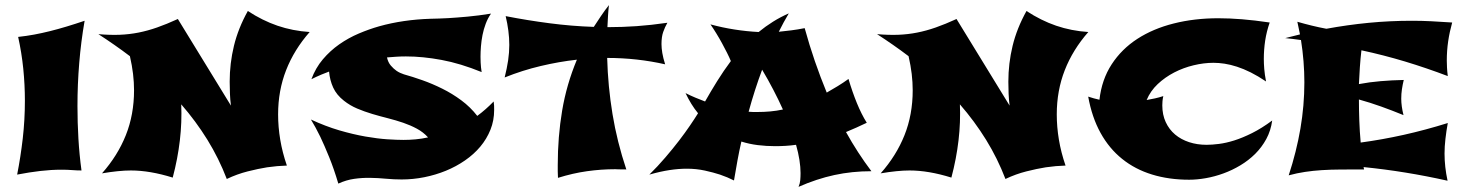

<svg xmlns="http://www.w3.org/2000/svg" viewBox="-20 -663 5719 749"><path d="M310.1 -582Q295.9 -500.5 289.1 -417.2Q282.2 -334 282.2 -249Q282.2 -185.1 285.9 -122.1Q289.6 -59.1 297.9 2Q279.8 2 261.2 0.5Q242.7 -1 220.2 -1Q180.2 -1 137.7 3.9Q95.2 8.8 46.9 18.1Q60.5 -50.8 68.8 -123Q77.1 -195.3 77.1 -270Q77.1 -332.5 70.8 -394.8Q64.5 -457 50.8 -519Q83 -522.5 113.3 -528.1Q143.6 -533.7 174.8 -541.5Q206.1 -549.3 239.3 -559.3Q272.5 -569.3 310.1 -582Z M1188 -538.1Q1127.4 -469.2 1096.2 -389.4Q1064.9 -309.6 1064.9 -216.8Q1064.9 -168 1073.2 -118.2Q1081.5 -68.4 1099.1 -17.1Q1062 -16.1 1022 -10.3Q987.8 -4.9 946.3 5.6Q904.8 16.1 864.7 35.2Q834 -44.9 789.1 -117.7Q744.1 -190.4 687 -255.9Q692.9 -117.7 653.8 29.8Q564.9 2 490.7 2Q466.8 2 438.5 4.9Q410.2 7.8 377.9 13.2Q439 -55.7 470.9 -135.7Q502.9 -215.8 502.9 -311Q502.9 -341.8 499 -374.8Q495.1 -407.7 486.8 -443.8Q456.5 -466.8 426 -488Q395.5 -509.3 363.8 -529.8Q408.7 -525.9 446.5 -527.3Q484.4 -528.8 520.3 -535.9Q556.2 -543 593 -555.9Q629.9 -568.8 673.8 -588.9L880.9 -251Q877.9 -274.4 877 -297.9Q876 -321.3 876 -344.2Q876 -415.5 892.6 -484.1Q909.2 -552.7 946.8 -620.1Q1003.4 -583 1062.5 -562.7Q1121.6 -542.5 1188 -538.1Z M1905.8 -267.1Q1907.2 -258.8 1907.5 -250.5Q1907.7 -242.2 1907.7 -233.9Q1907.7 -192.9 1893.3 -157Q1878.9 -121.1 1853.8 -91.1Q1828.6 -61 1793.9 -37.1Q1759.3 -13.2 1719.2 3.2Q1679.2 19.5 1635.3 28.3Q1591.3 37.1 1546.9 37.1Q1516.6 37.1 1485.6 34.2Q1454.6 31.2 1423.6 30.8Q1392.6 30.3 1361.6 34.7Q1330.6 39.1 1299.8 53.2Q1282.7 -4.4 1263.9 -50.5Q1245.1 -96.7 1229.5 -129.4Q1210.9 -167.5 1192.9 -196.8Q1249.5 -170.4 1303.7 -154.5Q1357.9 -138.7 1405.5 -130.4Q1453.1 -122.1 1491.2 -119.6Q1529.3 -117.2 1553.7 -117.2Q1577.1 -117.2 1601.3 -119.4Q1625.5 -121.6 1649.9 -127Q1631.3 -147.5 1606.4 -160.9Q1581.5 -174.3 1553 -184.1Q1524.4 -193.8 1493.4 -201.7Q1462.4 -209.5 1432.1 -218.5Q1401.9 -227.5 1373.5 -239.5Q1345.2 -251.5 1321.8 -270Q1293 -292.5 1279.8 -321.3Q1266.6 -350.1 1263.7 -383.8Q1247.1 -377.9 1234.4 -372.3Q1221.7 -366.7 1212.9 -362.8Q1202.6 -357.9 1194.8 -354Q1210.9 -397.9 1239.5 -431.6Q1268.1 -465.3 1303.7 -490.2Q1339.4 -515.1 1379.6 -532.2Q1419.9 -549.3 1459.5 -560.5Q1552.2 -586.4 1659.7 -589.8Q1691.4 -590.3 1729 -592.3Q1761.2 -594.2 1804 -598.1Q1846.7 -602.1 1895.5 -609.9Q1882.8 -591.8 1874.8 -570.3Q1866.7 -548.8 1862.3 -526.4Q1857.9 -503.9 1856.2 -482.2Q1854.5 -460.4 1854.5 -441.9Q1854.5 -430.2 1855 -419.4Q1855.5 -408.7 1856.4 -400.4Q1857.4 -390.6 1858.9 -381.8Q1776.4 -415.5 1702.6 -429.2Q1628.9 -442.9 1563.5 -442.9Q1543.9 -442.9 1525.9 -441.7Q1507.8 -440.4 1489.7 -439Q1493.7 -419.9 1504.6 -407.2Q1515.6 -394.5 1526.9 -386.7Q1540 -377.9 1555.7 -373Q1588.9 -363.8 1627.7 -350.1Q1666.5 -336.4 1705.3 -317.1Q1744.1 -297.9 1779.5 -271.7Q1814.9 -245.6 1841.8 -210.9Q1858.4 -223.1 1874.5 -237.3Q1890.6 -251.5 1905.8 -267.1Z M2423.3 -2Q2411.6 -2 2404.1 -2.2Q2396.5 -2.4 2391.8 -2.4Q2387.2 -2.4 2384.8 -2.7Q2382.3 -2.9 2380.4 -2.9Q2325.7 -2.9 2270 4.9Q2214.4 12.7 2156.7 30.8Q2155.8 19.5 2155.8 5.9Q2155.8 -7.8 2155.8 -19Q2155.8 -129.4 2172.9 -231.2Q2189.9 -333 2230.5 -430.2Q2160.6 -422.4 2089.4 -405.5Q2018.1 -388.7 1948.7 -360.8Q1957.5 -396 1962.2 -427.2Q1966.8 -458.5 1966.8 -487.8Q1966.8 -515.1 1963.1 -543.2Q1959.5 -571.3 1952.6 -600.1Q2037.6 -583.5 2123.8 -572.3Q2210 -561 2296.4 -558.1Q2310.1 -579.1 2324.5 -600.6Q2338.9 -622.1 2355.5 -643.1Q2353 -621.1 2351.8 -600.1Q2350.6 -579.1 2349.6 -557.1H2352.5Q2407.7 -557.1 2463.6 -561Q2519.5 -564.9 2583.5 -574.2Q2573.7 -557.1 2567.1 -538.1Q2560.5 -519 2560.5 -491.2Q2560.5 -475.6 2563.7 -456.3Q2566.9 -437 2574.7 -412.1Q2521 -424.3 2463.9 -430.7Q2406.7 -437 2348.6 -437Q2351.6 -326.2 2369.4 -218Q2387.2 -109.9 2423.3 -2Z M3361.3 -184.1Q3340.8 -174.3 3320.8 -165.3Q3300.8 -156.2 3280.3 -147.9Q3325.2 -66.9 3379.4 4.9Q3303.7 4.9 3234.9 19.8Q3166 34.7 3095.2 65.9Q3100.6 53.2 3101.8 39.8Q3103 26.4 3103 12.2Q3103 -11.2 3098.6 -39.3Q3094.2 -67.4 3085.4 -98.1Q3064.9 -95.2 3044.4 -94Q3023.9 -92.8 3004.4 -92.8Q2969.7 -92.8 2936.3 -96.9Q2902.8 -101.1 2872.1 -110.8Q2863.8 -74.7 2856.9 -36.9Q2850.1 1 2843.3 41Q2818.4 28.3 2788.6 18.1Q2763.2 9.8 2729.7 2.4Q2696.3 -4.9 2659.2 -4.9Q2627.4 -4.9 2591.8 0.5Q2556.2 5.9 2513.2 18.1Q2546.4 -14.6 2575.4 -48.6Q2604.5 -82.5 2628.7 -114Q2652.8 -145.5 2671.6 -173.1Q2690.4 -200.7 2703.1 -221.2Q2689 -238.3 2677 -257.8Q2665 -277.3 2654.3 -299.8Q2673.8 -290 2692.9 -282Q2711.9 -273.9 2730.5 -267.1Q2752.9 -306.6 2777.8 -346.7Q2802.7 -386.7 2831.1 -424.8Q2825.2 -439 2816.2 -457Q2807.1 -475.1 2796.6 -494.4Q2786.1 -513.7 2774.4 -532.7Q2762.7 -551.8 2751.5 -567.9Q2798.3 -555.2 2845.5 -547.9Q2892.6 -540.5 2939.5 -538.1Q2966.3 -560.1 2995.6 -578.4Q3024.9 -596.7 3057.1 -610.8Q3046.9 -593.8 3037.1 -575.7Q3027.3 -557.6 3018.1 -539.1Q3042.5 -541.5 3067.4 -544.7Q3092.3 -547.9 3119.1 -553.2Q3137.2 -487.3 3158.7 -424.8Q3180.2 -362.3 3205.1 -301.8Q3226.6 -314 3247.8 -326.9Q3269 -339.8 3290 -355Q3305.2 -303.7 3322.8 -260.7Q3340.3 -217.8 3361.3 -184.1ZM3034.2 -235.8Q3017.1 -273.9 2996.8 -312.7Q2976.6 -351.6 2953.1 -391.1Q2924.3 -314 2900.4 -227.1Q2909.2 -226.1 2917.7 -226.1Q2926.3 -226.1 2935.1 -226.1Q2960 -226.1 2984.6 -228.3Q3009.3 -230.5 3034.2 -235.8Z M4225.6 -538.1Q4165 -469.2 4133.8 -389.4Q4102.5 -309.6 4102.5 -216.8Q4102.5 -168 4110.8 -118.2Q4119.1 -68.4 4136.7 -17.1Q4099.6 -16.1 4059.6 -10.3Q4025.4 -4.9 3983.9 5.6Q3942.4 16.1 3902.3 35.2Q3871.6 -44.9 3826.7 -117.7Q3781.7 -190.4 3724.6 -255.9Q3730.5 -117.7 3691.4 29.8Q3602.5 2 3528.3 2Q3504.4 2 3476.1 4.9Q3447.8 7.8 3415.5 13.2Q3476.6 -55.7 3508.5 -135.7Q3540.5 -215.8 3540.5 -311Q3540.5 -341.8 3536.6 -374.8Q3532.7 -407.7 3524.4 -443.8Q3494.1 -466.8 3463.6 -488Q3433.1 -509.3 3401.4 -529.8Q3446.3 -525.9 3484.1 -527.3Q3522 -528.8 3557.9 -535.9Q3593.8 -543 3630.6 -555.9Q3667.5 -568.8 3711.4 -588.9L3918.5 -251Q3915.5 -274.4 3914.6 -297.9Q3913.6 -321.3 3913.6 -344.2Q3913.6 -415.5 3930.2 -484.1Q3946.8 -552.7 3984.4 -620.1Q4041 -583 4100.1 -562.7Q4159.2 -542.5 4225.6 -538.1Z M4942.9 -192.9Q4937.5 -153.3 4919.9 -120.8Q4902.3 -88.4 4876.5 -62.7Q4850.6 -37.1 4818.8 -18.1Q4787.1 1 4752.9 13.4Q4718.8 25.9 4684.3 32Q4649.9 38.1 4619.1 38.1Q4540 38.1 4474.1 17.8Q4408.2 -2.4 4357.7 -43Q4307.1 -83.5 4273.4 -144.3Q4239.7 -205.1 4225.1 -286.1Q4236.3 -282.2 4247.3 -279.3Q4258.3 -276.4 4269 -273.9Q4277.8 -352.5 4316.7 -412.1Q4355.5 -471.7 4417 -511.5Q4478.5 -551.3 4559.1 -571.5Q4639.6 -591.8 4732.9 -591.8Q4775.9 -591.8 4824.7 -587.9Q4873.5 -584 4933.1 -575.2Q4920.9 -540 4915.5 -504.6Q4910.2 -469.2 4910.2 -433.1Q4910.2 -415 4911.9 -394Q4913.6 -373 4918.9 -345.2Q4887.7 -366.2 4859.4 -380.4Q4831.1 -394.5 4805.4 -402.8Q4779.8 -411.1 4756.8 -414.6Q4733.9 -418 4713.9 -418Q4676.3 -418 4636.5 -408.4Q4596.7 -398.9 4560.8 -380.4Q4524.9 -361.8 4496.3 -335Q4467.8 -308.1 4453.1 -272.9Q4468.8 -275.4 4485.1 -279.1Q4501.5 -282.7 4518.1 -288.1Q4515.6 -277.3 4514.9 -268.1Q4514.2 -258.8 4514.2 -252Q4514.2 -215.3 4527.6 -186.5Q4541 -157.7 4564.2 -138.2Q4587.4 -118.7 4618.9 -108.4Q4650.4 -98.1 4687 -98.1Q4708 -98.1 4735.4 -101.6Q4762.7 -105 4795.2 -115.2Q4827.6 -125.5 4864.7 -144Q4901.9 -162.6 4942.9 -192.9Z M5301.3 -2Q5251 -2 5210.9 -1.7Q5170.9 -1.5 5136.5 0.7Q5102.1 2.9 5071 7.6Q5040 12.2 5007.3 21Q5037.6 -71.3 5053 -161.4Q5068.4 -251.5 5068.4 -341.8Q5068.4 -423.3 5055.2 -506.8Q5024.9 -511.2 4995.1 -514.2H4993.2L5051.3 -528.8L5041 -578.1Q5069.8 -569.8 5097.7 -563Q5125.5 -556.2 5154.3 -550.8Q5236.3 -565.9 5319.6 -574Q5402.8 -582 5488.3 -582Q5525.9 -582 5563.7 -580.1Q5601.6 -578.1 5645 -575.2Q5634.8 -538.6 5629.4 -502Q5624 -465.3 5624 -426.8Q5624 -415 5624.8 -399.7Q5625.5 -384.3 5627.9 -366.2Q5544.4 -397.9 5460.9 -423.1Q5377.4 -448.2 5291 -466.8Q5287.1 -433.6 5284.9 -400.9Q5282.7 -368.2 5281.2 -335Q5322.8 -342.8 5366 -346.4Q5409.2 -350.1 5456.1 -351.1Q5451.7 -333 5449 -314.9Q5446.3 -296.9 5446.3 -277.8Q5446.3 -249.5 5455.1 -213.9Q5411.1 -231.9 5368.2 -247.3Q5325.2 -262.7 5281.2 -274.9Q5281.2 -235.4 5282.7 -192.6Q5284.2 -149.9 5288.1 -106.9Q5371.6 -118.2 5456.1 -137Q5540.5 -155.8 5627.9 -183.1Q5622.1 -151.4 5618.7 -121.3Q5615.2 -91.3 5615.2 -64Q5615.2 -12.2 5627 42Q5543.9 23.4 5463.1 10.3Q5382.3 -2.9 5299.3 -11.2Z"/></svg>

Font: Shojumaru
Style: Regular
Weight: 400
Version: Version 1.001